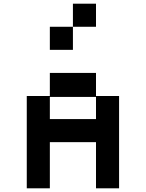

<svg xmlns="http://www.w3.org/2000/svg" viewBox="-20 -1020 790 1040"><path d="M125 0V-500H250V-625H500V-500H625V0H500V-250H250V0ZM250 -375H500V-495H250ZM250 -750V-875H375V-1000H500V-875H375V-750Z"/></svg>

Font: Silkscreen
Style: Regular
Weight: 400
Designer: Jason Kottke
Foundry: Jason Kottke
Version: Version 1.001; ttfautohint (v1.8.4.7-5d5b)